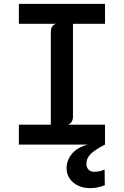

<svg xmlns="http://www.w3.org/2000/svg" viewBox="-20 -747 640 992"><path d="M77.5 0V-103H242.5V-582.5Q242.5 -598.5 249.5 -609.2Q256.5 -620 269 -624H77.5V-727H522.5V-624H357V-144.5Q357 -129 350.2 -118Q343.5 -107 330.5 -103H522.5V0ZM444 225Q411 225 383.8 212.2Q356.5 199.5 340.2 176Q324 152.5 324 121.5Q324 82.5 350.8 48.8Q377.5 15 433.5 0H522.5Q474 24.5 450.2 47Q426.5 69.5 426.5 99.5Q426.5 118.5 437.5 129.5Q448.5 140.5 467 140.5Q497 140.5 520.5 128.5L521.5 210Q501 218 483.2 221.5Q465.5 225 444 225Z"/></svg>

Font: Spline Sans Mono Medium
Style: Regular
Weight: 500
Monospace: yes
Version: Version 1.004